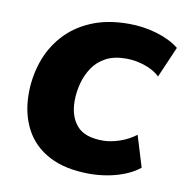

<svg xmlns="http://www.w3.org/2000/svg" viewBox="-64 -563 618 636"><g transform="rotate(10 245.0 -245.0)"><path d="M278 11Q196 11 141.5 -17.5Q87 -46 60 -97.5Q33 -149 33 -216Q33 -271 50 -322Q67 -373 102.5 -413.5Q138 -454 192.5 -477.5Q247 -501 320 -501Q369 -501 414.5 -487.5Q460 -474 490 -450L445 -346Q425 -365 394 -375.5Q363 -386 331 -386Q291 -386 263.5 -371.5Q236 -357 219.5 -332.5Q203 -308 195 -278.5Q187 -249 187 -218Q187 -167 213.5 -136Q240 -105 301 -105Q327 -105 357 -115Q387 -125 412 -144L444 -39Q425 -23 397 -11.5Q369 0 338 5.5Q307 11 278 11Z"/></g></svg>

Font: Nunito Sans 12pt ExtraLight 12pt ExtraBold
Style: Italic
Weight: 800
Italic angle: -9°
Version: Version 3.101;gftools[0.9.27]